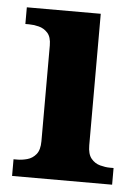

<svg xmlns="http://www.w3.org/2000/svg" viewBox="-44 -572 441 608"><g transform="rotate(5 176.0 -268.0)"><path d="M17 0V-53H29Q44 -53 60.5 -57.5Q77 -62 88.5 -75.9Q100 -89.8 100 -117.7V-422Q100 -448.9 88 -462Q76 -475 59.5 -479Q43 -483 29 -483H17V-536H252V-118Q252 -90 263.5 -76Q275 -62 292 -57.5Q309 -53 323 -53H335V0Z"/></g></svg>

Font: Noto Serif Gujarati
Style: Regular
Weight: 400
Designer: Universal Thirst, Indian Type Foundry and the Monotype Design Team
Foundry: Monotype Imaging Inc.
Version: Version 2.102